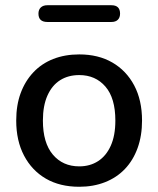

<svg xmlns="http://www.w3.org/2000/svg" viewBox="-20 -705 605 734"><path d="M283 9Q209 9 155.5 -22Q102 -53 72 -110Q42 -167 42 -244Q42 -303 59 -349Q76 -395 107.5 -428.5Q139 -462 183.5 -479.5Q228 -497 283 -497Q356 -497 409.5 -466Q463 -435 493 -378.5Q523 -322 523 -244Q523 -186 506 -139Q489 -92 457.5 -59Q426 -26 381.5 -8.5Q337 9 283 9ZM283 -69Q324 -69 355 -89Q386 -109 403.5 -148Q421 -187 421 -244Q421 -330 383 -374Q345 -418 283 -418Q241 -418 210 -398.5Q179 -379 161.5 -340Q144 -301 144 -244Q144 -159 182 -114Q220 -69 283 -69ZM161 -621Q127 -621 127 -653Q127 -668 136 -676.5Q145 -685 161 -685H406Q439 -685 439 -653Q439 -638 430.5 -629.5Q422 -621 406 -621Z"/></svg>

Font: Nunito ExtraLight SemiBold
Style: Regular
Weight: 600
Version: Version 3.602